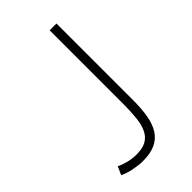

<svg xmlns="http://www.w3.org/2000/svg" viewBox="-212 -749 837 837"><g transform="rotate(-45 206.5 -330.5)"><path d="M308.1 -203.1Q308.1 -150.4 301 -109.6Q293.9 -68.8 276.1 -41Q258.3 -13.2 227.8 1Q197.3 15.1 150.9 15.1Q135.3 15.1 119.4 12.9Q103.5 10.7 88.9 7.6Q74.2 4.4 61.5 0Q48.8 -4.4 40 -8.8L57.1 -46.9Q74.2 -38.1 99.6 -31.5Q125 -24.9 151.9 -24.9Q188.5 -24.9 210.9 -37.4Q233.4 -49.8 245.6 -74.5Q257.8 -99.1 262 -136Q266.1 -172.9 266.1 -221.2V-675.8H308.1Z"/></g></svg>

Font: Clear Sans Thin
Style: Regular
Weight: 250
Foundry: Intel Corporation
Version: Version 1.00